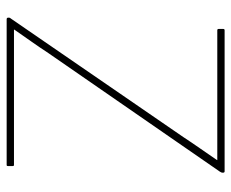

<svg xmlns="http://www.w3.org/2000/svg" viewBox="-79 -616 695 577"><g transform="rotate(90 268.5 -327.5)"><path d="M38 0Q33 0 33 -5V-7Q33 -10 36 -13L392 -531Q409 -557 426.5 -582Q444 -607 461 -632V-633Q433 -633 404.5 -633Q376 -633 348 -633H71Q67 -633 67 -637V-651Q67 -655 71 -655H495Q499 -655 499 -650V-648Q499 -646 496 -641L140 -126Q123 -100 105 -74.5Q87 -49 69 -23V-22Q96 -22 123 -22Q150 -22 177 -22H476Q479 -22 479 -18V-4Q479 0 476 0Z"/></g></svg>

Font: Sofia Sans Thin
Style: Regular
Weight: 250
Designer: Botio Nikoltchev, Ani Petrova
Foundry: lettersoup
Version: Version 4.101